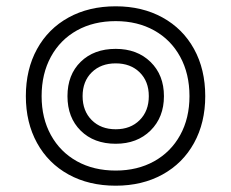

<svg xmlns="http://www.w3.org/2000/svg" viewBox="-20 -581 733 609"><path d="M62 -276Q62 -361 97.5 -425.5Q133 -490 197.5 -525.5Q262 -561 347 -561Q431 -561 495.5 -525.5Q560 -490 595.5 -425.5Q631 -361 631 -276Q631 -192 595.5 -127.5Q560 -63 495.5 -27.5Q431 8 347 8Q262 8 197.5 -27.5Q133 -63 97.5 -127.5Q62 -192 62 -276ZM581 -276Q581 -347 551.5 -401Q522 -455 469 -484.5Q416 -514 347 -514Q277 -514 224 -484.5Q171 -455 141.5 -401Q112 -347 112 -276Q112 -206 141.5 -152.5Q171 -99 224 -69.5Q277 -40 347 -40Q416 -40 469 -69.5Q522 -99 551.5 -152.5Q581 -206 581 -276ZM194 -276Q194 -344 236 -385Q278 -426 347 -426Q415 -426 457.5 -384.5Q500 -343 500 -276Q500 -209 457.5 -167Q415 -125 347 -125Q278 -125 236 -166.5Q194 -208 194 -276ZM452 -276Q452 -323 423 -351.5Q394 -380 347 -380Q300 -380 271 -351.5Q242 -323 242 -276Q242 -229 271 -200Q300 -171 347 -171Q394 -171 423 -200Q452 -229 452 -276Z"/></svg>

Font: Bai Jamjuree Light
Style: Regular
Weight: 300
Designer: Katatrad Aksorn Co.,Ltd.
Foundry: Cadson Demak Co.,Ltd.
Version: Version 1.000; ttfautohint (v1.6)